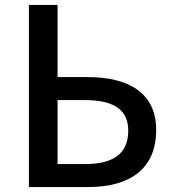

<svg xmlns="http://www.w3.org/2000/svg" viewBox="-20 -757 699 777"><path d="M97 0H336C499 0 612 -68 612 -231C612 -383 498 -445 335 -445H213V-737H97ZM213 -93V-352H322C440 -352 499 -314 499 -228C499 -134 437 -93 324 -93Z"/></svg>

Font: DAIFUKU Sans JP Medium
Style: Regular
Weight: 500
Designer: Original font ‘Source Han Sans JP’ : Ryoko NISHIZUKA  (kana, bopomofo & ideographs); Paul D. Hunt (Latin, Greek & Cyrill
Foundry: Daifuku
Version: Version 1.000